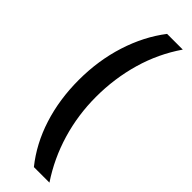

<svg xmlns="http://www.w3.org/2000/svg" viewBox="-295 -733 899 899"><g transform="rotate(45 155.0 -283.0)"><path d="M44 -279Q44 -408 80.5 -522.5Q117 -637 184 -724H288Q222 -628 189.5 -515Q157 -402 157 -280Q157 -161 190 -49.5Q223 62 287 158H184Q115 72 79.5 -39.5Q44 -151 44 -279Z"/></g></svg>

Font: Noto Sans Thai Looped Condensed SemiBold
Style: Regular
Weight: 600
Width: 3
Designer: Sasikarn Vongin, Ben Mitchell
Foundry: The Fontpad Ltd
Version: Version 1.001; ttfautohint (v1.8.4.7-5d5b)